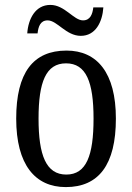

<svg xmlns="http://www.w3.org/2000/svg" viewBox="-20 -752 538 782"><path d="M309 -606C369 -606 397 -662 401 -722H360C357 -695 348 -669 318 -669C280 -669 244 -732 185 -732C124 -732 95 -675 91 -616H133C136 -643 144 -669 174 -669C213 -669 249 -606 309 -606ZM248 10C382 10 452 -81 452 -269C452 -456 375 -546 251 -546C115 -546 46 -456 46 -269C46 -81 123 10 248 10ZM250 -41C168 -41 137 -119 137 -269C137 -418 167 -494 249 -494C331 -494 361 -418 361 -269C361 -119 332 -41 250 -41Z"/></svg>

Font: Noto Serif Lao Cond
Style: Regular
Weight: 400
Width: 3
Designer: Monotype Design Team
Foundry: Monotype Imaging Inc.
Version: Version 2.004